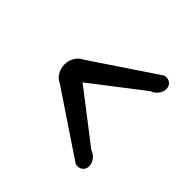

<svg xmlns="http://www.w3.org/2000/svg" viewBox="-56 -929 600 600"><g transform="rotate(-45 244.5 -629.0)"><path d="M244.5 -769C222.2 -769 199.8 -756 192.7 -738.3C186.2 -728.8 49.7 -524.8 49.7 -524.8L49.2 -524.1L49 -523.3C44.2 -505.9 54.7 -489 73.9 -489C91.8 -489 108.8 -503 114 -519.7L244.5 -689.1L375 -519.7C379.7 -504.4 396.6 -489 415.1 -489C434.3 -489 444.8 -505.9 440 -523.3L439.8 -524.1L439.3 -524.8C439.3 -524.8 304 -727.1 296.3 -738.3C289.7 -754.8 267.5 -769 244.5 -769Z"/></g></svg>

Font: Hi.
Style: Bold
Weight: 400
Designer: Mew Too, Robert Jablonski
Foundry: Cannot Into Space Fonts
Version: Version 1.996